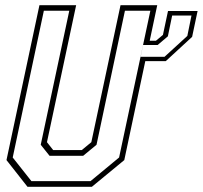

<svg xmlns="http://www.w3.org/2000/svg" viewBox="-20 -720 782 740"><path d="M101 -22H329L439 -113L559.5 -678.5H461.5L352 -162L300.5 -119.5H171L137 -162L247 -678.5H149L29 -113ZM643.5 -660 627 -580 587.5 -546.5H531.5L522 -501H614L702 -581.5L718 -660ZM627.5 -677.5H741.5L720.5 -578L619 -484.5H540L459 -103L334 0H86L5 -103L132 -700H273.5L161 -172L185 -141.5H295L332 -172L444.5 -700H586L557 -563H581L608 -585.5Z"/></svg>

Font: Tourney ExtraLight
Style: Italic
Weight: 250
Italic angle: -12°
Version: Version 1.015